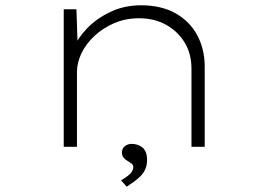

<svg xmlns="http://www.w3.org/2000/svg" viewBox="-20 -555 1018 726"><path d="M221 0V-520H269L274 -370L258 -373Q274 -411 309.5 -448Q345 -485 397.5 -510Q450 -535 513 -535Q591 -535 645 -504Q699 -473 726.5 -420.5Q754 -368 754 -305V0H704V-295Q704 -352 678 -394.5Q652 -437 607.5 -461.5Q563 -486 506 -486Q455 -486 412 -467.5Q369 -449 337 -419Q305 -389 288 -353.5Q271 -318 271 -283V0H247Q241 0 235.5 0Q230 0 221 0ZM459 151 438 127Q454 117 464 109.5Q474 102 479 93.5Q484 85 484 78Q484 67 475.5 62Q467 57 463 54Q457 51 449 43Q441 35 441 22Q441 6 452.5 -2.5Q464 -11 477 -11Q502 -11 519 3Q536 17 536 50Q536 70 529 85.5Q522 101 510.5 112Q499 123 486 132.5Q473 142 459 151Z"/></svg>

Font: Lexend Zetta ExtraLight
Style: Regular
Weight: 250
Version: Version 1.007